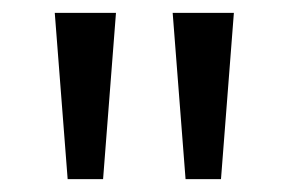

<svg xmlns="http://www.w3.org/2000/svg" viewBox="-20 -734 448 298"><path d="M160 -714H65L85 -456H140ZM343 -714H248L268 -456H323Z"/></svg>

Font: Noto Sans Osage
Style: Regular
Weight: 400
Designer: Monotype Design Team
Foundry: Monotype Imaging Inc.
Version: Version 2.002